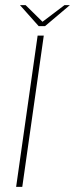

<svg xmlns="http://www.w3.org/2000/svg" viewBox="-20 -730 293 750"><path d="M43 0 127 -591H151L67 0ZM131 -628 58 -710H80L146 -645L232 -710H253L156 -628Z"/></svg>

Font: Alumni Sans SC Thin
Style: Italic
Weight: 100
Italic angle: -8°
Designer: Robert E. Leuschke
Foundry: Robert E. Leuschke
Version: Version 1.016